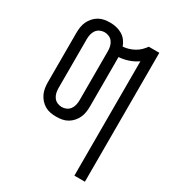

<svg xmlns="http://www.w3.org/2000/svg" viewBox="-180 -631 859 948"><g transform="rotate(30 250.0 -156.5)"><path d="M392 215V-437Q369 -421 342.5 -412Q316 -403 288 -401V-120Q288 -103 285.5 -86.5Q283 -70 276 -55Q269 -40 258 -27.5Q247 -15 232.5 -6.5Q218 2 201.5 5Q185 8 168 8Q151 8 134.5 5Q118 2 103.5 -6.5Q89 -15 78 -27.5Q67 -40 60 -55Q53 -70 50.5 -86.5Q48 -103 48 -120V-400Q48 -417 50.5 -433.5Q53 -450 60 -465Q67 -480 78 -492.5Q89 -505 103.5 -513.5Q118 -522 134.5 -525Q151 -528 168 -528Q186 -528 203.5 -524Q221 -520 236.5 -511Q252 -502 263 -487.5Q274 -473 280 -456Q296 -457 312.5 -462Q329 -467 343.5 -475Q358 -483 370 -494.5Q382 -506 392 -520H452V215ZM168 -47Q181 -47 193.5 -52.5Q206 -58 214 -69Q222 -80 225 -93.5Q228 -107 228 -120V-400Q228 -413 225 -426.5Q222 -440 214 -451Q206 -462 193.5 -467.5Q181 -473 168 -473Q155 -473 142.5 -467.5Q130 -462 122 -451Q114 -440 111 -426.5Q108 -413 108 -400V-120Q108 -107 111 -93.5Q114 -80 122 -69Q130 -58 142.5 -52.5Q155 -47 168 -47Z"/></g></svg>

Font: Iosevka Custom Light
Style: Regular
Weight: 300
Monospace: yes
Designer: Belleve Invis
Foundry: Belleve Invis
Version: Version 27.3.5